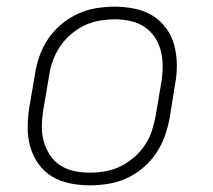

<svg xmlns="http://www.w3.org/2000/svg" viewBox="-20 -548 640 576"><path d="M249 8Q219 8 189.5 2Q160 -4 136 -18.5Q112 -33 95.5 -56Q79 -79 71 -107Q63 -135 63 -165Q63 -195 68 -226L85 -326Q89 -353 98.5 -380Q108 -407 124.5 -431.5Q141 -456 164.5 -475.5Q188 -495 214.5 -507Q241 -519 269 -523.5Q297 -528 324 -528Q354 -528 383.5 -522Q413 -516 437 -501.5Q461 -487 478 -464Q495 -441 502.5 -413Q510 -385 510.5 -355Q511 -325 505 -294L489 -194Q484 -167 474.5 -140Q465 -113 448.5 -88.5Q432 -64 409 -44.5Q386 -25 359.5 -13Q333 -1 304.5 3.5Q276 8 249 8ZM250 -30Q272 -30 295.5 -34Q319 -38 340.5 -48.5Q362 -59 381.5 -75.5Q401 -92 414.5 -112.5Q428 -133 435.5 -155.5Q443 -178 447 -201L464 -301Q468 -325 468 -349Q468 -373 462.5 -395Q457 -417 444.5 -436Q432 -455 413 -467.5Q394 -480 371.5 -485Q349 -490 324 -490Q302 -490 278.5 -486Q255 -482 233 -471.5Q211 -461 192 -444.5Q173 -428 159.5 -407.5Q146 -387 138 -364.5Q130 -342 127 -319L110 -219Q106 -195 105.5 -171Q105 -147 111 -125Q117 -103 129 -84Q141 -65 160 -52.5Q179 -40 202 -35Q225 -30 250 -30Z"/></svg>

Font: Iosevka Aile XLt Obl
Style: Regular
Weight: 200
Italic angle: -9°
Designer: Belleve Invis
Foundry: Belleve Invis
Version: Version 31.1.0; ttfautohint (v1.8.4)